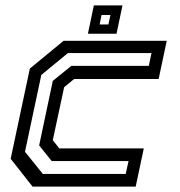

<svg xmlns="http://www.w3.org/2000/svg" viewBox="-20 -691 665 711"><path d="M100.5 0 19.5 -103 90.5 -437 215.5 -540H597.5L567.5 -398.5H254.5L217.5 -368L175.5 -172L199.5 -141.5H512.5L482.5 0ZM138.5 -47H445.5L456 -94.5H171.5L125 -152.5L175.5 -391.5L244 -447H531L541 -494.5H231.5L133 -413.5L72.5 -129ZM305.5 -566 327.5 -671H433.5L411.5 -566ZM349 -600.5H381.5L389 -635.5H356Z"/></svg>

Font: Tourney Thin Medium
Style: Italic
Weight: 500
Italic angle: -12°
Version: Version 1.015